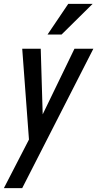

<svg xmlns="http://www.w3.org/2000/svg" viewBox="-37 -760 499 985"><path d="M-17 205 127 -74 146 -99 345 -510H442L77 205ZM115 2 77 -510H172L185 -73ZM279 -583H207L313 -740H438Z"/></svg>

Font: Instrument Sans Condensed Medium
Style: Italic
Weight: 500
Width: 3
Italic angle: -13°
Designer: Rodrigo Fuenzalida
Foundry: fragTYPE
Version: Version 1.000;gftools[0.9.28]